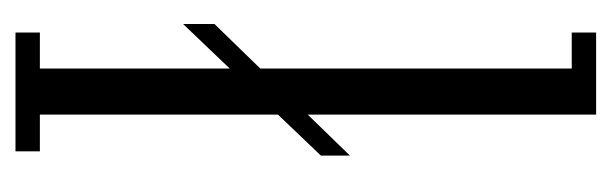

<svg xmlns="http://www.w3.org/2000/svg" viewBox="-291 -499 790 248"><g transform="rotate(90 104.0 -375.0)"><path d="M11 -216.5V-257L181 -432V-394.5ZM22 0V-31.5H68.5V-718.5H22V-750H128V-31.5H175.5V0Z"/></g></svg>

Font: Imbue Light
Style: Regular
Weight: 300
Designer: Tyler Finck
Foundry: Etcetera Type Company
Version: Version 1.102